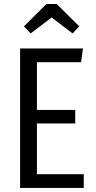

<svg xmlns="http://www.w3.org/2000/svg" viewBox="-20 -927 472 947"><path d="M130.9 -762.2 98.1 -796.9 209 -907.2H259.8L371.1 -796.9L337.9 -762.2L234.9 -840.8ZM389.2 -688 379.9 -620.1H162.1V-384.8H351.1V-317.9H162.1V-67.9H393.1V0H79.1V-688Z"/></svg>

Font: Fira Sans Compressed Book
Style: Regular
Weight: 350
Width: 1
Designer: Carrois Corporate & Edenspiekermann AG
Foundry: Carrois Corporate GbR & Edenspiekermann AG
Version: Version 4.203;PS 004.203;hotconv 1.0.88;makeotf.lib2.5.64775